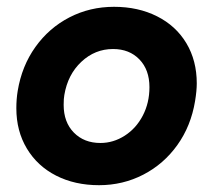

<svg xmlns="http://www.w3.org/2000/svg" viewBox="-20 -532 625 564"><path d="M28 -214Q28 -241 32 -265Q44 -338 84 -394Q124 -450 184 -481Q244 -512 315 -512Q386 -512 441.5 -484Q497 -456 527.5 -405Q558 -354 558 -287Q558 -265 553 -235Q541 -162 501 -106Q461 -50 401 -19Q341 12 271 12Q200 12 145 -16Q90 -44 59 -95.5Q28 -147 28 -214ZM167 -224Q167 -173 197 -142.5Q227 -112 275 -112Q313 -112 346.5 -133.5Q380 -155 399.5 -192.5Q419 -230 419 -276Q419 -327 389.5 -357.5Q360 -388 312 -388Q259 -388 219 -350.5Q179 -313 169 -253Q167 -243 167 -224Z"/></svg>

Font: Oak Sans
Style: Bold Italic
Weight: 700
Italic angle: -9.5°
Foundry: Erik Kennedy, Walven
Version: Version 1.000